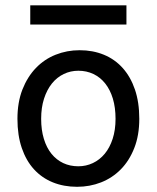

<svg xmlns="http://www.w3.org/2000/svg" viewBox="-20 -699 597 731"><path d="M46.4 -246.6Q46.4 -309.6 65.4 -358.2Q84.5 -406.7 116.7 -440.2Q148.9 -473.6 191.9 -490.7Q234.9 -507.8 283.2 -507.8Q333.5 -507.8 375.2 -490.7Q417 -473.6 447 -440.2Q477.1 -406.7 493.7 -358.2Q510.3 -309.6 510.3 -246.6Q510.3 -183.6 491.2 -135.3Q472.2 -86.9 439.9 -54.2Q407.7 -21.5 364.7 -4.6Q321.8 12.2 273.4 12.2Q223.1 12.2 181.4 -4.6Q139.6 -21.5 109.6 -54.2Q79.6 -86.9 63 -135.3Q46.4 -183.6 46.4 -246.6ZM136.7 -246.6Q136.7 -204.1 147 -170.4Q157.2 -136.7 176 -113.5Q194.8 -90.3 220.7 -78.1Q246.6 -65.9 278.3 -65.9Q307.6 -65.9 333.5 -78.1Q359.4 -90.3 378.7 -113.5Q397.9 -136.7 408.9 -170.4Q419.9 -204.1 419.9 -246.6Q419.9 -289.6 409.7 -323.5Q399.4 -357.4 380.6 -381.1Q361.8 -404.8 335.7 -417.2Q309.6 -429.7 278.3 -429.7Q248.5 -429.7 222.7 -417.2Q196.8 -404.8 177.7 -381.1Q158.7 -357.4 147.7 -323.5Q136.7 -289.6 136.7 -246.6ZM95.2 -678.7H461.4V-605.5H95.2Z"/></svg>

Font: Andika DR AuSIL
Style: Regular
Weight: 400
Designer: Annie Olsen & Victor Gaultney
Foundry: SIL International
Version: Version 0.003